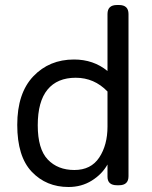

<svg xmlns="http://www.w3.org/2000/svg" viewBox="-20 -741 610 768"><path d="M448 -721H456Q494 -721 494 -685V-36Q494 0 456 0H448Q410 0 410 -34V-83Q388 -44 347 -18.5Q306 7 254 7Q165 7 107 -54Q49 -115 49 -241.5Q49 -368 113 -435.5Q177 -503 276 -503Q354 -503 410 -457V-685Q410 -721 448 -721ZM410 -375Q357 -430 283 -430Q209 -430 170 -382.5Q131 -335 131 -240Q131 -145 171 -103Q211 -61 277.5 -61Q344 -61 377 -111Q410 -161 410 -235Z"/></svg>

Font: Merge One
Style: Regular
Weight: 400
Designer: Kosal Sen
Foundry: Philatype
Version: Version 1.001